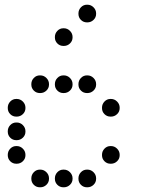

<svg xmlns="http://www.w3.org/2000/svg" viewBox="-20 -808 640 815"><path d="M349 -788Q334 -788 323.5 -777Q313 -766 313 -751V-749Q313 -734 323.5 -723.5Q334 -713 349 -713H351Q366 -713 377 -723.5Q388 -734 388 -749V-751Q388 -766 377 -777Q366 -788 351 -788ZM249 -688Q234 -688 223.5 -677Q213 -666 213 -651V-649Q213 -634 223.5 -623.5Q234 -613 249 -613H251Q266 -613 277 -623.5Q288 -634 288 -649V-651Q288 -666 277 -677Q266 -688 251 -688ZM149 -488Q134 -488 123.5 -477Q113 -466 113 -451V-449Q113 -434 123.5 -423.5Q134 -413 149 -413H151Q166 -413 177 -423.5Q188 -434 188 -449V-451Q188 -466 177 -477Q166 -488 151 -488ZM249 -488Q234 -488 223.5 -477Q213 -466 213 -451V-449Q213 -434 223.5 -423.5Q234 -413 249 -413H251Q266 -413 277 -423.5Q288 -434 288 -449V-451Q288 -466 277 -477Q266 -488 251 -488ZM349 -488Q334 -488 323.5 -477Q313 -466 313 -451V-449Q313 -434 323.5 -423.5Q334 -413 349 -413H351Q366 -413 377 -423.5Q388 -434 388 -449V-451Q388 -466 377 -477Q366 -488 351 -488ZM49 -388Q34 -388 23.5 -377Q13 -366 13 -351V-349Q13 -334 23.5 -323.5Q34 -313 49 -313H51Q66 -313 77 -323.5Q88 -334 88 -349V-351Q88 -366 77 -377Q66 -388 51 -388ZM449 -388Q434 -388 423.5 -377Q413 -366 413 -351V-349Q413 -334 423.5 -323.5Q434 -313 449 -313H451Q466 -313 477 -323.5Q488 -334 488 -349V-351Q488 -366 477 -377Q466 -388 451 -388ZM49 -288Q34 -288 23.5 -277Q13 -266 13 -251V-249Q13 -234 23.5 -223.5Q34 -213 49 -213H51Q66 -213 77 -223.5Q88 -234 88 -249V-251Q88 -266 77 -277Q66 -288 51 -288ZM49 -188Q34 -188 23.5 -177Q13 -166 13 -151V-149Q13 -134 23.5 -123.5Q34 -113 49 -113H51Q66 -113 77 -123.5Q88 -134 88 -149V-151Q88 -166 77 -177Q66 -188 51 -188ZM449 -188Q434 -188 423.5 -177Q413 -166 413 -151V-149Q413 -134 423.5 -123.5Q434 -113 449 -113H451Q466 -113 477 -123.5Q488 -134 488 -149V-151Q488 -166 477 -177Q466 -188 451 -188ZM149 -88Q134 -88 123.5 -77Q113 -66 113 -51V-49Q113 -34 123.5 -23.5Q134 -13 149 -13H151Q166 -13 177 -23.5Q188 -34 188 -49V-51Q188 -66 177 -77Q166 -88 151 -88ZM249 -88Q234 -88 223.5 -77Q213 -66 213 -51V-49Q213 -34 223.5 -23.5Q234 -13 249 -13H251Q266 -13 277 -23.5Q288 -34 288 -49V-51Q288 -66 277 -77Q266 -88 251 -88ZM349 -88Q334 -88 323.5 -77Q313 -66 313 -51V-49Q313 -34 323.5 -23.5Q334 -13 349 -13H351Q366 -13 377 -23.5Q388 -34 388 -49V-51Q388 -66 377 -77Q366 -88 351 -88Z"/></svg>

Font: Doto Rounded
Style: Bold
Weight: 700
Monospace: yes
Version: Version 1.000